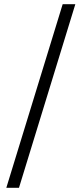

<svg xmlns="http://www.w3.org/2000/svg" viewBox="-20 -730 390 910"><path d="M10 160 277 -710H337L70 160Z"/></svg>

Font: Processing Sans Pro
Style: Regular
Weight: 400
Designer: Paul D. Hunt
Foundry: Adobe Systems Incorporated
Version: Version 2.020;PS 2.000;hotconv 1.0.86;makeotf.lib2.5.63406